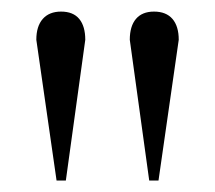

<svg xmlns="http://www.w3.org/2000/svg" viewBox="-20 -734 373 333"><path d="M94.2 -420.9H78.1L43 -665Q43 -688.5 54.2 -701.2Q65.4 -713.9 85.9 -713.9Q106.9 -713.9 117.4 -701.2Q127.9 -688.5 127.9 -665ZM254.9 -420.9H238.8L205.1 -665Q205.1 -688.5 215.8 -701.2Q226.6 -713.9 247.1 -713.9Q268.1 -713.9 279.1 -701.2Q290 -688.5 290 -665Z"/></svg>

Font: Charis SIL Phon
Style: Regular
Weight: 400
Foundry: SIL International
Version: Version 5.000